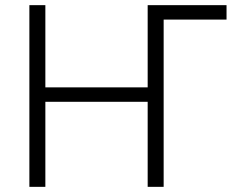

<svg xmlns="http://www.w3.org/2000/svg" viewBox="-20 -725 914 745"><path d="M94 0V-705H156V-386H553V-705H859V-649H615V0H553V-330H156V0Z"/></svg>

Font: Nunito Sans 10pt SemiCondensed Light
Style: Regular
Weight: 300
Width: 4
Designer: Vernon Adams
Foundry: Vernon Adams
Version: Version 3.101;gftools[0.9.27]